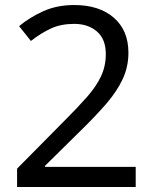

<svg xmlns="http://www.w3.org/2000/svg" viewBox="-20 -744 612 764"><path d="M520 0H48V-73L235 -262Q289 -316 326 -358Q363 -400 382 -440.5Q401 -481 401 -529Q401 -588 366 -618.5Q331 -649 275 -649Q223 -649 183.5 -631Q144 -613 103 -581L56 -640Q98 -675 152.5 -699.5Q207 -724 275 -724Q375 -724 433 -673.5Q491 -623 491 -534Q491 -478 468 -429Q445 -380 404 -332.5Q363 -285 308 -231L159 -84V-80H520Z"/></svg>

Font: Noto Sans Mayan Numerals
Style: Regular
Weight: 400
Designer: Monotype Design Team
Foundry: Monotype Imaging Inc.
Version: Version 2.001; ttfautohint (v1.8.4.7-5d5b)